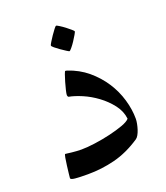

<svg xmlns="http://www.w3.org/2000/svg" viewBox="-110 -632 619 715"><g transform="rotate(-20 200.0 -274.5)"><path d="M355 -128.4Q355 -119.6 352.8 -108.4Q350.6 -97.2 347.2 -86.7Q343.8 -76.2 338.9 -67.6Q334 -59.1 328.6 -55.7Q276.4 -21 224.1 -7.8Q171.9 5.4 117.2 5.4Q84.5 5.4 66.7 3.7Q48.8 2 48.8 -3.9Q48.8 -5.9 50.5 -20.3Q52.2 -34.7 54.2 -51.3Q56.2 -67.9 58.6 -81.3Q61 -94.7 63 -94.7Q64.5 -94.7 71.3 -93.8Q78.1 -92.8 87.4 -91.8Q96.7 -90.8 106.9 -90.1Q117.2 -89.4 125.5 -89.4Q148.9 -89.4 180.4 -93.8Q211.9 -98.1 241.9 -105.2Q272 -112.3 295.4 -120.8Q318.8 -129.4 326.2 -138.7Q322.8 -169.4 302.5 -195.6Q282.2 -221.7 255.1 -241.7Q228 -261.7 198.7 -274.2Q169.4 -286.6 147.5 -290.5Q145.5 -292 144.5 -294.2Q143.6 -296.4 143.6 -298.3Q143.6 -303.7 147 -317.9Q150.4 -332 154.8 -347.2Q159.2 -362.3 163.3 -373.8Q167.5 -385.3 168.9 -385.3Q171.4 -385.3 175.3 -384.3Q219.7 -369.6 253.2 -341.6Q286.6 -313.5 309.3 -278.6Q332 -243.7 343.5 -204.3Q355 -165 355 -128.4ZM252.9 -511.7Q252.9 -509.3 247.1 -499.3Q241.2 -489.3 233.9 -478Q226.6 -466.8 219 -457.8Q211.4 -448.7 209 -448.7Q207.5 -448.7 198.2 -454.6Q189 -460.4 178.5 -467.8Q168 -475.1 159.4 -482.2Q150.9 -489.3 150.9 -492.2Q150.9 -494.6 157 -504.6Q163.1 -514.6 170.7 -525.9Q178.2 -537.1 185.3 -546.1Q192.4 -555.2 194.3 -555.2Q196.8 -555.2 206.5 -549.1Q216.3 -543 226.6 -535.2Q236.8 -527.3 244.9 -520.3Q252.9 -513.2 252.9 -511.7Z"/></g></svg>

Font: Accordance
Style: Italic
Weight: 400
Italic angle: -11°
Version: Version 1.2 (build January 31, 2020) Miklal Software Solutio